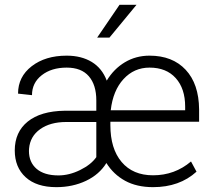

<svg xmlns="http://www.w3.org/2000/svg" viewBox="-20 -770 886 800"><path d="M617.7 9.8Q549.8 9.8 501.2 -16.8Q452.6 -43.5 423.3 -90.8Q394 -43 338.4 -16.6Q282.7 9.8 214.8 9.8Q132.3 9.8 86.9 -31.5Q41.5 -72.8 41.5 -143.1Q41.5 -219.7 95.5 -263.4Q149.4 -307.1 249.5 -308.6H381.3V-351.6Q381.3 -416 350.3 -452.1Q319.3 -488.3 257.8 -488.3Q194.3 -488.3 153.8 -456.5Q113.3 -424.8 113.3 -373.5L55.2 -379.9Q55.2 -450.2 112.1 -494.1Q168.9 -538.1 257.8 -538.1Q318.8 -538.1 362.1 -512Q405.3 -485.8 424.8 -434.1Q454.1 -482.9 500.2 -510.5Q546.4 -538.1 603 -538.1Q698.7 -538.1 753.7 -479.2Q808.6 -420.4 809.6 -314.5V-262.7H439.9V-248.5Q439.9 -150.4 486.8 -95Q533.7 -39.6 617.7 -39.6Q708 -39.6 775.9 -97.2L798.8 -54.7Q728 9.8 617.7 9.8ZM223.6 -39.1Q268.1 -39.1 313.7 -61.5Q359.4 -84 381.3 -115.2V-261.7H256.3Q189.5 -261.7 147.5 -231.9Q105.5 -202.1 101.1 -150.9L100.6 -141.1Q100.6 -93.8 132.6 -66.4Q164.6 -39.1 223.6 -39.1ZM603 -488.3Q538.6 -488.3 494.6 -440.4Q450.7 -392.6 441.4 -310.5H751.5V-325.7Q751.5 -400.9 712.2 -444.6Q672.9 -488.3 603 -488.3ZM478 -750H548.8L436 -613.3H384.8Z"/></svg>

Font: SteelSelectRoboto
Style: Regular
Weight: 300
Designer: Google
Version: Version 2.137; 2017